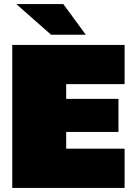

<svg xmlns="http://www.w3.org/2000/svg" viewBox="-20 -920 655 940"><path d="M40 0V-700H590V-508H304V-436H560V-274H304V-192H590V0ZM230 -750 60 -900H290L400 -750Z"/></svg>

Font: Golos Text Black
Style: Regular
Weight: 900
Designer: A.Korolkova, Vitaly Kuzmin
Foundry: ParaType Ltd
Version: Version 2.004